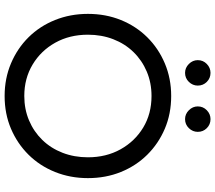

<svg xmlns="http://www.w3.org/2000/svg" viewBox="-70 -850 930 830"><g transform="rotate(90 395.0 -435.0)"><path d="M130 -350Q130 -409 149.5 -459.5Q169 -510 205 -547Q241 -584 289.5 -604.5Q338 -625 395 -625Q472 -625 531.5 -589Q591 -553 625.5 -491Q660 -429 660 -350Q660 -291 640.5 -240.5Q621 -190 585 -153Q549 -116 500.5 -95.5Q452 -75 395 -75Q319 -75 259 -111Q199 -147 164.5 -209Q130 -271 130 -350ZM40 -350Q40 -274 66.5 -208Q93 -142 141 -93.5Q189 -45 254 -17.5Q319 10 395 10Q472 10 536.5 -17.5Q601 -45 649 -93.5Q697 -142 723.5 -208Q750 -274 750 -350Q750 -427 723.5 -492.5Q697 -558 649 -606.5Q601 -655 536.5 -682.5Q472 -710 395 -710Q319 -710 254 -682.5Q189 -655 141 -606.5Q93 -558 66.5 -492.5Q40 -427 40 -350ZM440 -825Q440 -803 456.5 -786.5Q473 -770 495 -770Q518 -770 534 -786.5Q550 -803 550 -825Q550 -848 534 -864Q518 -880 495 -880Q473 -880 456.5 -864Q440 -848 440 -825ZM240 -825Q240 -803 256.5 -786.5Q273 -770 295 -770Q318 -770 334 -786.5Q350 -803 350 -825Q350 -848 334 -864Q318 -880 295 -880Q273 -880 256.5 -864Q240 -848 240 -825Z"/></g></svg>

Font: Jost* Book
Style: Regular
Weight: 400
Version: Version 3.000